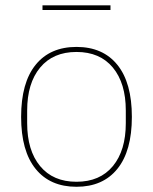

<svg xmlns="http://www.w3.org/2000/svg" viewBox="-20 -696 580 728"><path d="M141.1 -658.2V-675.8H398.9V-658.2ZM425 -55.7Q370.1 12.2 270 12.2Q169.9 12.2 115 -55.7Q60.1 -123.5 60.1 -252.9Q60.1 -382.3 115 -450.2Q169.9 -518.1 270 -518.1Q370.1 -518.1 425 -450.2Q480 -382.3 480 -252.9Q480 -123.5 425 -55.7ZM457 -229V-276.9Q457 -380.4 408 -439.7Q358.9 -499 270 -499Q181.2 -499 132.1 -439.7Q83 -380.4 83 -276.9V-229Q83 -125.5 132.1 -66.2Q181.2 -6.8 270 -6.8Q358.9 -6.8 408 -66.2Q457 -125.5 457 -229Z"/></svg>

Font: Anuphan Thin
Style: Regular
Weight: 250
Designer: Mike Abbink, Paul van der Laan, Pieter van Rosmalen, Mint Tantisuwanna
Foundry: Bold Monday; Cadson Demak
Version: Version 3.002;hotconv 1.0.109;makeotfexe 2.5.65596